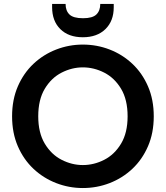

<svg xmlns="http://www.w3.org/2000/svg" viewBox="-20 -937 837 969"><path d="M398 12Q328 12 263.5 -13Q199 -38 149 -85Q99 -132 70 -199Q41 -266 41 -350Q41 -434 70 -501Q99 -568 149 -615Q199 -662 263.5 -687Q328 -712 398 -712Q469 -712 533.5 -687Q598 -662 648 -615Q698 -568 727 -501Q756 -434 756 -350Q756 -266 727 -199Q698 -132 648 -85Q598 -38 533.5 -13Q469 12 398 12ZM398 -104Q454 -104 506 -130.5Q558 -157 591 -212Q624 -267 624 -350Q624 -434 591 -489Q558 -544 506 -570.5Q454 -597 398 -597Q343 -597 291 -570.5Q239 -544 206 -489Q173 -434 173 -350Q173 -267 206 -212Q239 -157 291 -130.5Q343 -104 398 -104ZM398 -749Q326 -749 284.5 -790Q243 -831 243 -901V-917H311Q311 -883 330.5 -864Q350 -845 399 -845Q447 -845 466.5 -864Q486 -883 486 -917H554V-900Q554 -831 512 -790Q470 -749 398 -749Z"/></svg>

Font: Rethink Sans
Style: Bold
Weight: 700
Designer: The Rethink Sans project authors (Hans Thiessen). DM Sans designed by Colophon Foundry.
Foundry: Rethink Communications LLC
Version: Version 1.001